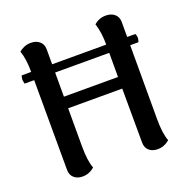

<svg xmlns="http://www.w3.org/2000/svg" viewBox="-128 -829 947 964"><g transform="rotate(-20 345.5 -347.0)"><path d="M602 -525V-131Q602 -53 618 -12Q590 13 554 13Q526 13 508.5 -2.5Q491 -18 491 -45L490 -334H201V-131Q201 -53 217 -12Q189 13 153 13Q125 13 107.5 -2.5Q90 -18 90 -45L89 -525H38Q34 -541 34 -547Q34 -555 38 -569H89Q89 -639 73 -683Q83 -692 99.5 -699.5Q116 -707 137 -707Q165 -707 183 -691.5Q201 -676 201 -649V-569H490Q490 -635 474 -683Q501 -707 537 -707Q566 -707 584 -691.5Q602 -676 602 -649V-569H646Q651 -557 651 -547Q651 -538 646 -525ZM490 -525H201V-396H490Z"/></g></svg>

Font: Arima Madurai
Style: Bold
Weight: 700
Designer: Joana Correia and Natanael Gama
Foundry: NDISCOVER
Version: Version 1.019